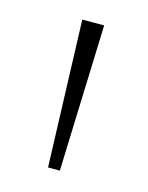

<svg xmlns="http://www.w3.org/2000/svg" viewBox="-64 -852 326 424"><g transform="rotate(15 98.5 -640.5)"><path d="M85 -473 73.5 -808H123.5L112 -473Z"/></g></svg>

Font: Encode Sans SC ExtraLight
Style: Regular
Weight: 250
Designer: Multiple Designers
Foundry: Impallari Type
Version: Version 3.002